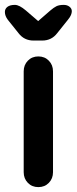

<svg xmlns="http://www.w3.org/2000/svg" viewBox="-39 -766 314 786"><path d="M178 -474V-61Q178 -35 161 -17.5Q144 0 118 0Q92 0 75 -17.5Q58 -35 58 -61V-474Q58 -500 75 -517.5Q92 -535 118 -535Q144 -535 161 -517.5Q178 -500 178 -474ZM134 -600H98Q60 -600 37 -630L-7 -685Q-19 -701 -19 -717Q-19 -730 -8.5 -738Q2 -746 22 -746Q40 -746 67 -723L132 -667L106 -670L167 -723Q181 -735 192 -740.5Q203 -746 222 -746Q236 -746 245.5 -738.5Q255 -731 255 -720Q255 -713 251.5 -704.5Q248 -696 239 -685L195 -630Q172 -600 134 -600Z"/></svg>

Font: Quicksand Variable Light
Style: Regular
Weight: 300
Designer: Andrew Paglinawan
Foundry: Andrew Paglinawan
Version: Version 3.004